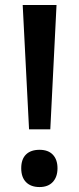

<svg xmlns="http://www.w3.org/2000/svg" viewBox="-20 -734 316 768"><path d="M181.2 -216.8H96.2L70.8 -713.9H206.1ZM64.9 -61Q64.9 -97.2 84 -116Q103 -134.8 138.2 -134.8Q172.9 -134.8 191.4 -115.2Q210 -95.7 210 -61Q210 -26.4 191.2 -6.1Q172.4 14.2 138.2 14.2Q103.5 14.2 84.2 -5.4Q64.9 -24.9 64.9 -61Z"/></svg>

Font: f2_52653          
Style: Regular
Weight: 600
Foundry: Ascender Corporation
Version: Version 1.10